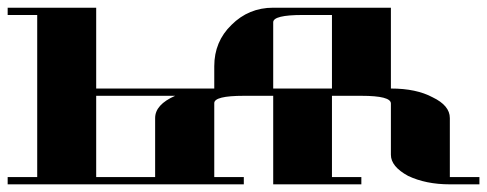

<svg xmlns="http://www.w3.org/2000/svg" viewBox="-20 -481 1271 501"><path d="M0 0V-19H77.1V-441.9H0V-460.9H231V-250H539.1V-308.1Q539.1 -372.6 584 -416Q628.9 -460.9 692.9 -460.9H1000V-250Q1066.4 -250 1108.9 -227.1Q1153.8 -205.6 1153.8 -172.9V-19H1231V0H1153.8Q1091.3 0 1044.9 -22Q1000 -46.4 1000 -77.1V-210.9Q1000 -231 922.9 -231H846.2V-19H922.9V0H692.9V-231H616.2Q539.1 -231 539.1 -211.9V-19H616.2V0ZM231 -19H384.8V-172.9Q384.8 -208 437 -231H231ZM692.9 -250H846.2V-441.9H770Q692.9 -441.9 692.9 -422.9Z"/></svg>

Font: Hjet
Style: Regular
Weight: 400
Designer: T. Christopher White
Version: Version 1.2